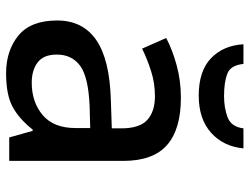

<svg xmlns="http://www.w3.org/2000/svg" viewBox="-112 -770 799 614"><g transform="rotate(90 287.0 -462.5)"><path d="M292 -642Q393 -642 443.5 -597.5Q494 -553 494 -458V-93H419L398 -168H394Q359 -124 320.5 -103.5Q282 -83 214 -83Q141 -83 93 -122.5Q45 -162 45 -246Q45 -328 107 -371Q169 -414 298 -418L390 -421V-451Q390 -510 363 -534.5Q336 -559 287 -559Q246 -559 208 -547Q170 -535 135 -518L101 -595Q139 -615 188.5 -628.5Q238 -642 292 -642ZM317 -350Q225 -346 189.5 -319.5Q154 -293 154 -245Q154 -203 179 -184Q204 -165 244 -165Q306 -165 347.5 -200Q389 -235 389 -305V-352ZM454 -842Q448 -778 404 -738.5Q360 -699 285 -699Q207 -699 166 -738Q125 -777 121 -842H184Q188 -801 215 -790.5Q242 -780 287 -780Q325 -780 355 -791.5Q385 -803 390 -842Z"/></g></svg>

Font: Noto Sans Kannada UI Medium
Style: Regular
Weight: 500
Designer: Jelle Bosma - Monotype Design Team
Foundry: Monotype Imaging Inc.
Version: Version 2.005; ttfautohint (v1.8.4.7-5d5b)